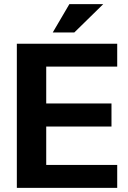

<svg xmlns="http://www.w3.org/2000/svg" viewBox="-20 -915 625 935"><path d="M62 0V-702.1H550.8V-590.8H205.1V-411.1H522.9V-298.8H205.1V-111.8H550.8V0ZM317.9 -895H482.9L341.8 -756.8H236.8Z"/></svg>

Font: LT Superior
Style: Bold
Weight: 400
Designer: Daniel Lyons
Foundry: LyonsType
Version: Version 1.000